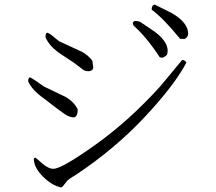

<svg xmlns="http://www.w3.org/2000/svg" viewBox="-20 -779 960 852"><path d="M800 -606 779 -607Q704 -699 653 -736Q653 -756 666 -759L744 -720Q815 -678 815 -629Q815 -616 800 -606ZM721 -536Q708 -523 698 -523Q692 -523 688 -526Q630 -615 572 -666L569 -677Q572 -686 582 -686Q590 -686 602 -682L667 -638Q724 -595 724 -554Q724 -545 721 -536ZM394 -479Q391 -463 373 -463Q355 -463 346 -472L306 -502Q237 -547 237 -548Q198 -577 182 -613Q182 -631 188 -634Q198 -633 220 -614L242 -596L344 -549Q374 -532 390 -509ZM136 -80Q138 -80 166 -55Q194 -30 217 -30Q254 -30 404.5 -137.5Q555 -245 693 -398L785 -509Q787 -513 791 -513Q795 -513 800.5 -509Q806 -505 807 -501Q753 -399 621 -258.5Q489 -118 318 -4Q289 13 279 22L258 49Q255 51 251 53Q208 43 169 3Q130 -37 130 -75ZM325 -293Q325 -263 309 -258Q290 -258 269 -271.5Q248 -285 171 -345Q122 -380 105 -418Q105 -434 113 -436Q121 -433 146.5 -415Q172 -397 175 -395L271 -349Q310 -326 325 -293Z"/></svg>

Font: cwTeXMing
Style: Medium
Weight: 500
Version: Version 1.17